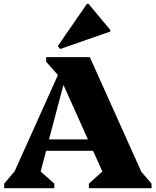

<svg xmlns="http://www.w3.org/2000/svg" viewBox="-20 -991 820 1011"><path d="M2 0V-24L57 -89L285 -596L223 -666V-690H453L724 -87L778 -24V0H448V-24L519 -88L470 -197H223L194 -88L266 -24V0ZM238 -257H443L314 -544ZM297 -733 284 -748 438 -971H446L561 -833V-825Z"/></svg>

Font: Platypi ExtraBold
Style: Regular
Weight: 800
Designer: David Sargent
Foundry: Bolt Cutter Type
Version: Version 1.200; ttfautohint (v1.8.4.7-5d5b)